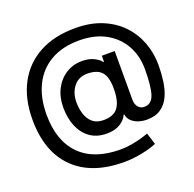

<svg xmlns="http://www.w3.org/2000/svg" viewBox="-152 -865 1231 1218"><g transform="rotate(-20 463.0 -255.5)"><path d="M485.4 197.3Q264.6 197.3 146 79.3Q27.3 -38.6 27.3 -254.4Q27.3 -394.5 81.3 -496.3Q135.3 -598.1 236.3 -653.1Q337.4 -708 479.5 -708Q581.5 -708 659.4 -676Q737.3 -644 790.3 -588.4Q843.3 -532.7 870.4 -460.4Q897.5 -388.2 897.5 -307.6Q897.5 -252 890.1 -198.2Q882.8 -144.5 863 -101.3Q843.3 -58.1 806.4 -32.2Q769.5 -6.3 710.9 -6.3Q683.6 -6.3 656.5 -14.6Q629.4 -22.9 609.9 -40.8Q590.3 -58.6 585.9 -86.9H582Q569.8 -56.6 534.2 -33.4Q498.5 -10.3 441.9 -10.3Q376 -10.3 330.3 -42.5Q284.7 -74.7 261 -131.1Q237.3 -187.5 237.3 -259.3Q237.3 -329.6 265.1 -383.3Q293 -437 340.8 -467Q388.7 -497.1 448.2 -497.1Q497.1 -497.1 530 -480Q563 -462.9 574.2 -445.3H579.6V-485.4H666.5V-155.8Q666.5 -127.9 681.2 -108.2Q695.8 -88.4 723.6 -88.4Q772 -88.4 789.8 -142.3Q807.6 -196.3 807.6 -312Q807.6 -402.3 768.1 -473.1Q728.5 -543.9 654.3 -585Q580.1 -626 476.6 -626Q362.8 -626 283.4 -580.1Q204.1 -534.2 163.1 -450.4Q122.1 -366.7 122.1 -253.9Q122.1 -77.1 216.3 18.6Q310.5 114.3 489.7 114.3Q529.3 114.3 567.6 107.2Q606 100.1 636 91.3Q666 82.5 680.7 77.1L705.1 155.3Q683.6 165 647.5 174.8Q611.3 184.6 568.8 190.9Q526.4 197.3 485.4 197.3ZM451.7 -97.7Q521.5 -97.7 550.5 -138.9Q579.6 -180.2 579.6 -263.2Q579.6 -344.2 549.1 -377.2Q518.6 -410.2 453.6 -410.2Q393.6 -410.2 360.4 -367.4Q327.1 -324.7 327.1 -263.2Q327.1 -220.2 339.1 -182.4Q351.1 -144.5 378.4 -121.1Q405.8 -97.7 451.7 -97.7Z"/></g></svg>

Font: Inter Tight Medium
Style: Regular
Weight: 500
Designer: Rasmus Andersson
Foundry: rsms
Version: Version 3.004; ttfautohint (v1.8.4.7-5d5b)